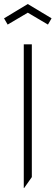

<svg xmlns="http://www.w3.org/2000/svg" viewBox="-24 -733 276 953"><path d="M134 -513V146L96 200H94V-513ZM-4 -642 114 -713 232 -642 214 -611 114 -670 14 -611Z"/></svg>

Font: Lineal Thin
Style: Regular
Weight: 200
Designer: Created by Frank Adebiaye with contributions from Anton Moglia & Ariel Martín Pérez
Created by Frank ADEBIAYE with FontF
Foundry: Velvetyne Type Foundry
Version: Version 2.000;Glyphs 3.2 (3227)